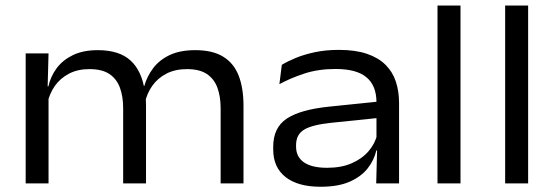

<svg xmlns="http://www.w3.org/2000/svg" viewBox="-20 -682 2061 714"><path d="M800.5 0V-279.5Q800.5 -323 788.5 -355.8Q776.5 -388.5 749.2 -406.8Q722 -425 675 -425Q631.5 -425 599 -408.2Q566.5 -391.5 546.5 -363.2Q526.5 -335 519 -300L506 -362H516.5Q526.5 -397.5 549.2 -428Q572 -458.5 610.5 -477Q649 -495.5 706 -495.5Q770.5 -495.5 810 -471.2Q849.5 -447 867.5 -400.8Q885.5 -354.5 885.5 -288.5V0ZM75.5 0V-483.5H160.5L157 -352.5L160.5 -344V0ZM438 0V-279.5Q438 -323 426 -355.8Q414 -388.5 386.8 -406.8Q359.5 -425 312.5 -425Q269 -425 236.5 -408Q204 -391 184 -362.5Q164 -334 156.5 -298.5L143.5 -361H160Q168 -397.5 190.5 -428Q213 -458.5 251 -477Q289 -495.5 343.5 -495.5Q424 -495.5 466 -456.5Q508 -417.5 518.5 -342.5Q521 -331.5 522 -318.8Q523 -306 523 -294.5V0Z M1379 0 1382.5 -131 1380 -146.5V-280V-301.5Q1380 -363 1343.2 -394.2Q1306.5 -425.5 1227.5 -425.5Q1163 -425.5 1111 -408.2Q1059 -391 1019 -369L1028 -441Q1049.5 -454 1080.5 -466.8Q1111.5 -479.5 1151.5 -488Q1191.5 -496.5 1240 -496.5Q1301.5 -496.5 1344.2 -482Q1387 -467.5 1413.5 -441.2Q1440 -415 1452 -378.8Q1464 -342.5 1464 -299V0ZM1172 12.5Q1088 12.5 1042 -23.5Q996 -59.5 996 -126.5V-136Q996 -207.5 1046.5 -241Q1097 -274.5 1204.5 -285.5L1390 -304.5L1393 -244L1213 -225.5Q1140.5 -218 1110.8 -199.8Q1081 -181.5 1081 -142.5V-136.5Q1081 -98.5 1110.5 -78.2Q1140 -58 1196.5 -58Q1249.5 -58 1288.2 -75Q1327 -92 1351 -120.2Q1375 -148.5 1383 -182.5L1396 -122.5H1379.5Q1371.5 -87 1347.5 -56.2Q1323.5 -25.5 1280.8 -6.5Q1238 12.5 1172 12.5Z M1607 0V-661.5H1692.5V0Z M1858.5 0V-661.5H1944V0Z"/></svg>

Font: Anek Gujarati SemiExpanded
Style: Regular
Weight: 400
Width: 6
Designer: Mrunmayee Ghaisas (Gujarati), Yesha Goshar (Latin)
Foundry: Ek Type
Version: Version 1.003